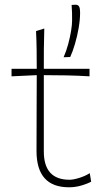

<svg xmlns="http://www.w3.org/2000/svg" viewBox="-20 -786 440 815"><path d="M273 9Q135 9 135 -145Q135 -242.5 135.5 -328.8Q136 -415 136 -467L29 -462V-494H136Q136 -536 135.5 -574.2Q135 -612.5 133 -654L168 -665Q166.5 -615.5 166.2 -578Q166 -540.5 166 -494H360V-462Q312 -465 262.8 -466Q213.5 -467 166 -467V-143Q166 -23 275 -23Q291.5 -23 317 -31Q342.5 -39 361 -51L367 -15Q354.5 -7.5 327.8 0.8Q301 9 273 9ZM250 -543Q261.5 -569 269.5 -598.8Q277.5 -628.5 281.8 -655Q286 -681.5 286 -698Q286 -715.5 285.8 -732Q285.5 -748.5 284 -765L301 -766Q312.5 -765.5 316.2 -757.5Q320 -749.5 320 -733Q320 -703 314 -667.8Q308 -632.5 298.2 -599.5Q288.5 -566.5 278 -544Z"/></svg>

Font: Commissioner Flair Thin
Style: Regular
Weight: 100
Designer: Kostas Bartsokas
Foundry: Kostas Bartsokas
Version: Version 1.000; ttfautohint (v1.8.3)